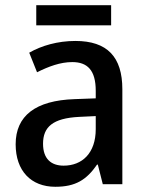

<svg xmlns="http://www.w3.org/2000/svg" viewBox="-20 -706 560 736"><path d="M406 -686H119V-609H406ZM269 -549C201 -549 139 -531 92 -504L122 -429C166 -451 211 -468 257 -468C315 -468 347 -437 347 -358V-329L266 -326C116 -321 40 -262 40 -153C40 -51 99 10 192 10C270 10 312 -17 352 -75H355L374 0H449V-364C449 -488 391 -549 269 -549ZM284 -258 347 -261V-211C347 -119 295 -71 224 -71C176 -71 145 -97 145 -155C145 -219 182 -253 284 -258Z"/></svg>

Font: Noto Sans Lao Looped SemiCondensed Medium
Style: Regular
Weight: 500
Width: 4
Designer: Mark Frömberg, Ben Mitchell
Foundry: The Fontpad Ltd
Version: Version 1.002